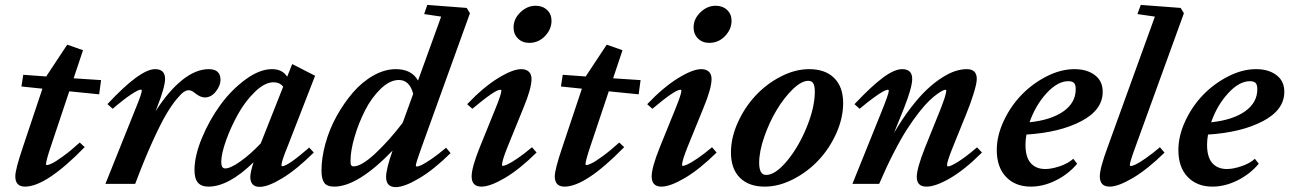

<svg xmlns="http://www.w3.org/2000/svg" viewBox="-20 -745 5224 778"><path d="M81.5 11.2Q42 11.2 42 -30.3Q42 -58.1 72.3 -147.5L151.9 -385.7L66.9 -394.5L74.2 -441.9L168.5 -435.1L169.4 -438.5L252.4 -564L316.4 -541.5L278.3 -427.7L389.6 -420.4L381.8 -362.8L260.7 -375L186.5 -153.3Q166.5 -94.2 166.5 -79.1Q166.5 -76.2 169.9 -76.2Q176.8 -76.2 191.4 -83.3Q206.1 -90.3 236.3 -112.3Q266.6 -134.3 303.2 -167.5L323.2 -148.9Q167 11.2 81.5 11.2Z M407.2 0 527.8 -300.8Q554.7 -365.7 554.7 -378.4Q554.7 -381.8 549.8 -381.8Q541 -381.8 512 -362.8Q482.9 -343.8 436.5 -304.2L415.5 -323.2Q547.4 -464.8 608.4 -464.8Q648.9 -464.8 648.9 -425.3Q648.9 -392.6 615.7 -308.1L610.4 -294.4Q663.1 -376.5 718.3 -420.7Q773.4 -464.8 826.2 -464.8Q873.5 -464.8 873.5 -421.4Q873.5 -398.4 854.7 -374.3Q835.9 -350.1 809.6 -350.1Q791.5 -350.1 767.6 -369.6Q755.9 -379.4 743.7 -379.4Q735.8 -379.4 725.6 -373Q715.3 -366.7 695.3 -342.8Q675.3 -318.8 652.6 -280.3Q629.9 -241.7 596.9 -168.9Q564 -96.2 527.8 0Z M824.7 11.2Q795.9 11.2 782 -4.9Q768.1 -21 768.1 -55.7Q768.1 -112.8 797.9 -185.1Q827.6 -257.3 872.3 -318.8Q917 -380.4 974.4 -422.6Q1031.7 -464.8 1082 -464.8Q1124.5 -464.8 1143.6 -434.1L1164.1 -485.4L1256.8 -438L1143.6 -147Q1120.6 -91.3 1120.6 -75.7Q1120.6 -71.3 1123 -71.3Q1146 -71.3 1232.9 -147L1251.5 -127Q1182.6 -58.6 1124.5 -23.2Q1066.4 12.2 1032.2 12.2Q995.1 12.2 994.1 -27.3Q994.6 -47.4 1007.3 -87.4Q906.2 11.2 824.7 11.2ZM876.5 -88.4Q876.5 -62.5 892.6 -62.5Q913.6 -62.5 953.6 -90.6Q993.7 -118.7 1036.6 -164.1L1127.4 -393.6Q1113.8 -411.6 1088.4 -411.6Q1053.2 -411.6 1013.7 -373.5Q974.1 -335.4 944.8 -283Q915.5 -230.5 896 -176Q876.5 -121.6 876.5 -88.4Z M1334.5 11.2Q1304.7 11.2 1293.7 -4.6Q1282.7 -20.5 1282.7 -53.2Q1282.7 -105.5 1298.8 -163.6Q1314.9 -221.7 1344.2 -274.7Q1373.5 -327.6 1410.6 -370.6Q1447.8 -413.6 1493.4 -439.2Q1539.1 -464.8 1584 -464.8Q1647.9 -464.8 1673.8 -418.5L1767.6 -677.7L1698.7 -688L1711.4 -725.1L1871.1 -712.9L1884.3 -691.4L1687.5 -146Q1665 -84 1665 -74.2Q1665 -70.3 1669.9 -70.3Q1675.3 -70.3 1688.5 -76.4Q1701.7 -82.5 1728.5 -100.8Q1755.4 -119.1 1787.6 -146.5L1805.7 -124.5Q1737.3 -57.1 1677.7 -22Q1618.2 13.2 1583.5 13.2Q1544.4 13.2 1544.4 -28.3Q1544.4 -59.6 1570.8 -134.8Q1429.7 11.2 1334.5 11.2ZM1400.4 -93.8Q1400.4 -85.4 1400.9 -81.5Q1401.4 -77.6 1404.1 -74.2Q1406.7 -70.8 1412.6 -70.8Q1444.8 -70.8 1501.2 -123.5Q1557.6 -176.3 1611.8 -247.6L1654.3 -364.7Q1639.6 -420.9 1596.2 -420.9Q1559.6 -420.9 1522.5 -385Q1485.4 -349.1 1459.2 -297.6Q1433.1 -246.1 1416.7 -190.2Q1400.4 -134.3 1400.4 -93.8Z M2124.5 -571.3Q2096.7 -571.3 2078.9 -588.9Q2061 -606.4 2061 -633.8Q2061 -668.5 2088.6 -695.1Q2116.2 -721.7 2150.4 -721.7Q2178.7 -721.7 2196.8 -704.6Q2214.8 -687.5 2214.8 -661.1Q2214.8 -626.5 2188.5 -598.9Q2162.1 -571.3 2124.5 -571.3ZM1930.7 11.2Q1891.1 11.2 1891.1 -30.3Q1891.1 -65.9 1923.8 -147.5L1985.8 -300.3Q2011.7 -363.8 2011.7 -377.4Q2011.7 -381.3 2006.8 -381.3Q1985.8 -381.3 1894 -304.2L1873 -322.8Q1938.5 -391.6 1998 -428.2Q2057.6 -464.8 2091.8 -464.8Q2111.8 -464.8 2122.8 -454.6Q2133.8 -444.3 2133.8 -425.3Q2133.8 -386.7 2101.1 -308.1L2036.1 -148.4Q2014.2 -93.8 2014.2 -76.7Q2014.2 -72.8 2017.1 -72.8Q2022.9 -72.8 2036.4 -78.9Q2049.8 -85 2076.7 -103Q2103.5 -121.1 2135.7 -148.4L2154.3 -127Q2085.4 -59.1 2025.9 -23.9Q1966.3 11.2 1930.7 11.2Z M2267.6 11.2Q2228 11.2 2228 -30.3Q2228 -58.1 2258.3 -147.5L2337.9 -385.7L2252.9 -394.5L2260.3 -441.9L2354.5 -435.1L2355.5 -438.5L2438.5 -564L2502.4 -541.5L2464.4 -427.7L2575.7 -420.4L2567.9 -362.8L2446.8 -375L2372.6 -153.3Q2352.5 -94.2 2352.5 -79.1Q2352.5 -76.2 2356 -76.2Q2362.8 -76.2 2377.4 -83.3Q2392.1 -90.3 2422.4 -112.3Q2452.6 -134.3 2489.3 -167.5L2509.3 -148.9Q2353 11.2 2267.6 11.2Z M2854 -571.3Q2826.2 -571.3 2808.3 -588.9Q2790.5 -606.4 2790.5 -633.8Q2790.5 -668.5 2818.1 -695.1Q2845.7 -721.7 2879.9 -721.7Q2908.2 -721.7 2926.3 -704.6Q2944.3 -687.5 2944.3 -661.1Q2944.3 -626.5 2918 -598.9Q2891.6 -571.3 2854 -571.3ZM2660.2 11.2Q2620.6 11.2 2620.6 -30.3Q2620.6 -65.9 2653.3 -147.5L2715.3 -300.3Q2741.2 -363.8 2741.2 -377.4Q2741.2 -381.3 2736.3 -381.3Q2715.3 -381.3 2623.5 -304.2L2602.5 -322.8Q2668 -391.6 2727.5 -428.2Q2787.1 -464.8 2821.3 -464.8Q2841.3 -464.8 2852.3 -454.6Q2863.3 -444.3 2863.3 -425.3Q2863.3 -386.7 2830.6 -308.1L2765.6 -148.4Q2743.7 -93.8 2743.7 -76.7Q2743.7 -72.8 2746.6 -72.8Q2752.4 -72.8 2765.9 -78.9Q2779.3 -85 2806.2 -103Q2833 -121.1 2865.2 -148.4L2883.8 -127Q2814.9 -59.1 2755.4 -23.9Q2695.8 11.2 2660.2 11.2Z M3078.6 11.2Q3014.2 11.2 2978 -24.9Q2941.9 -61 2941.9 -127Q2941.9 -187.5 2970 -249.3Q2998 -311 3042.2 -358.2Q3086.4 -405.3 3144.3 -435.1Q3202.1 -464.8 3258.8 -464.8Q3324.2 -464.8 3360.4 -428.7Q3396.5 -392.6 3396.5 -327.6Q3396.5 -266.6 3368.7 -204.6Q3340.8 -142.6 3296.4 -95.5Q3252 -48.3 3193.8 -18.6Q3135.7 11.2 3078.6 11.2ZM3084.5 -36.1Q3121.6 -36.1 3168.7 -92.5Q3215.8 -148.9 3248.8 -229.5Q3281.7 -310.1 3281.7 -374Q3281.7 -397 3275.4 -407.2Q3269 -417.5 3255.4 -417.5Q3227.5 -417.5 3192.1 -383.1Q3156.7 -348.6 3127 -299.1Q3097.2 -249.5 3076.7 -190.2Q3056.2 -130.9 3056.2 -85.4Q3056.2 -36.1 3084.5 -36.1Z M3434.1 0 3555.2 -300.3Q3581.5 -365.7 3581.5 -377.4Q3581.5 -381.3 3576.7 -381.3Q3571.8 -381.3 3558.8 -374.5Q3545.9 -367.7 3520.5 -349.4Q3495.1 -331.1 3463.4 -304.2L3442.4 -322.8Q3509.3 -394 3556.4 -429.4Q3603.5 -464.8 3635.7 -464.8Q3676.3 -464.8 3676.3 -425.3Q3676.3 -391.1 3643.6 -308.1L3602.5 -206.1Q3636.2 -263.7 3671.4 -309.3Q3706.5 -355 3737.3 -383.5Q3768.1 -412.1 3797.9 -430.9Q3827.6 -449.7 3851.8 -457.3Q3876 -464.8 3897.5 -464.8Q3938 -464.8 3938 -425.3Q3938 -406.7 3924.8 -364.5Q3911.6 -322.3 3895 -282.2L3840.8 -148.4Q3817.4 -89.8 3817.4 -76.2Q3817.4 -70.8 3822.3 -70.8Q3832 -70.8 3862.1 -89.4Q3892.1 -107.9 3939 -147.9L3959 -127Q3890.1 -58.1 3830.8 -23.4Q3771.5 11.2 3734.4 11.2Q3694.8 11.2 3694.8 -27.8Q3694.8 -62.5 3728.5 -147.5L3788.6 -296.4Q3814.5 -361.8 3814.5 -377.9Q3814.5 -381.3 3810.5 -381.3Q3807.6 -381.3 3800 -377.9Q3792.5 -374.5 3777.6 -364Q3762.7 -353.5 3745.4 -336.9Q3728 -320.3 3704.3 -290.3Q3680.7 -260.3 3656 -222.2Q3631.3 -184.1 3601.6 -126.2Q3571.8 -68.4 3542.5 0Z M4157.2 11.2Q4094.2 11.2 4056.6 -28.1Q4019 -67.4 4019 -137.2Q4019 -194.8 4047.1 -254.9Q4075.2 -314.9 4119.4 -360.6Q4163.6 -406.2 4220.9 -435.5Q4278.3 -464.8 4334 -464.8Q4384.8 -464.8 4416.7 -440.4Q4448.7 -416 4448.2 -372.6Q4448.2 -299.8 4361.8 -254.2Q4275.4 -208.5 4139.2 -199.7Q4135.3 -177.7 4135.3 -158.7Q4135.3 -108.4 4156.5 -84.2Q4177.7 -60.1 4215.8 -60.1Q4240.7 -60.1 4274.2 -71.3Q4307.6 -82.5 4329.1 -101.6L4344.7 -81.5Q4309.1 -39.1 4258.3 -13.9Q4207.5 11.2 4157.2 11.2ZM4309.1 -416Q4265.1 -416 4220.2 -366.7Q4175.3 -317.4 4151.9 -249.5Q4239.7 -258.8 4289.3 -293.9Q4338.9 -329.1 4338.9 -383.3Q4338.9 -403.3 4331.1 -409.7Q4323.2 -416 4309.1 -416Z M4476.1 11.2Q4436.5 11.2 4436.5 -30.3Q4436.5 -63 4467.8 -147.5L4659.7 -677.7L4588.9 -688L4602.5 -725.1L4764.2 -712.9L4777.3 -691.4L4580.1 -147.9Q4558.1 -87.9 4558.1 -76.2Q4558.1 -72.3 4563 -72.3Q4568.4 -72.3 4581.5 -78.4Q4594.7 -84.5 4621.3 -102.8Q4647.9 -121.1 4680.2 -148.4L4698.7 -126.5Q4629.9 -59.1 4570.6 -23.9Q4511.2 11.2 4476.1 11.2Z M4893.1 11.2Q4830.1 11.2 4792.5 -28.1Q4754.9 -67.4 4754.9 -137.2Q4754.9 -194.8 4783 -254.9Q4811 -314.9 4855.2 -360.6Q4899.4 -406.2 4956.8 -435.5Q5014.2 -464.8 5069.8 -464.8Q5120.6 -464.8 5152.6 -440.4Q5184.6 -416 5184.1 -372.6Q5184.1 -299.8 5097.7 -254.2Q5011.2 -208.5 4875 -199.7Q4871.1 -177.7 4871.1 -158.7Q4871.1 -108.4 4892.3 -84.2Q4913.6 -60.1 4951.7 -60.1Q4976.6 -60.1 5010 -71.3Q5043.5 -82.5 5064.9 -101.6L5080.6 -81.5Q5044.9 -39.1 4994.1 -13.9Q4943.4 11.2 4893.1 11.2ZM5044.9 -416Q5001 -416 4956.1 -366.7Q4911.1 -317.4 4887.7 -249.5Q4975.6 -258.8 5025.1 -293.9Q5074.7 -329.1 5074.7 -383.3Q5074.7 -403.3 5066.9 -409.7Q5059.1 -416 5044.9 -416Z"/></svg>

Font: Elstob 6pt
Style: Italic
Weight: 700
Italic angle: -20°
Designer: Peter S. Baker
Version: Version 1.015